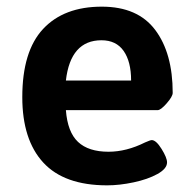

<svg xmlns="http://www.w3.org/2000/svg" viewBox="-20 -550 579 577"><path d="M47 -258Q47 -396 109.5 -463Q172 -530 286 -530Q394 -530 446.5 -460Q499 -390 499 -271Q499 -260 481 -239.5Q463 -219 454 -219H178Q183 -153 214.5 -123.5Q246 -94 306 -94Q360 -94 416 -122Q432 -129 436 -129Q449 -129 465.5 -102.5Q482 -76 482 -62Q482 -43 453 -27Q424 -11 381.5 -2Q339 7 302 7Q173 7 110 -61.5Q47 -130 47 -258ZM374 -308Q374 -365 351.5 -397Q329 -429 285 -429Q192 -429 178 -308Z"/></svg>

Font: Asap-SemiBold
Style: Regular
Weight: 600
Designer: Pablo Cosgaya
Foundry: Omnibus-Type
Version: Version 2.000; ttfautohint (v1.8)